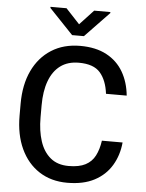

<svg xmlns="http://www.w3.org/2000/svg" viewBox="-61 -962 773 1020"><g transform="rotate(5 326.0 -452.5)"><path d="M610.8 -229Q604.5 -160.6 572 -106.4Q539.6 -52.2 481 -21.2Q422.4 9.8 335.9 9.8Q250 9.8 186.5 -31.2Q123 -72.3 88.1 -147.2Q53.2 -222.2 53.2 -323.2V-387.2Q53.2 -488.8 88.6 -563.5Q124 -638.2 189 -679.4Q253.9 -720.7 342.8 -720.7Q425.8 -720.7 483.2 -689.9Q540.5 -659.2 572.3 -604.5Q604 -549.8 610.8 -479H500.5Q491.7 -550.3 456.8 -590.6Q421.9 -630.9 342.8 -630.9Q283.7 -630.9 244.4 -601.6Q205.1 -572.3 185.1 -518.1Q165 -463.9 165 -388.2V-323.2Q165 -252.4 182.9 -197.5Q200.7 -142.6 238.5 -111.1Q276.4 -79.6 335.9 -79.6Q391.6 -79.6 425.3 -97.2Q459 -114.7 476.3 -148.2Q493.7 -181.6 500.5 -229ZM485.8 -908.2 356.9 -773.9H293.9L166.5 -907.7V-913.6H252L325.7 -834.5L399.4 -913.6H485.8Z"/></g></svg>

Font: Heebo Medium
Style: Regular
Weight: 500
Designer: Oded Ezer
Foundry: Ezer Type House
Version: Version 3.100